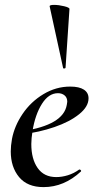

<svg xmlns="http://www.w3.org/2000/svg" viewBox="-20 -753 392 785"><path d="M24 -134Q24 -157 29 -185Q39 -238 72.5 -287.5Q106 -337 157.5 -368Q209 -399 267 -399Q304 -399 323 -386.5Q342 -374 342 -351Q342 -317 303.5 -286Q265 -255 202.5 -233.5Q140 -212 71 -204L73 -217Q239 -242 253 -324Q255 -334 255 -337Q255 -354 244 -363Q233 -372 217 -372Q179 -372 151.5 -328.5Q124 -285 113 -218Q108 -186 108 -164Q108 -103 134 -66Q160 -29 210 -29Q233 -29 257.5 -36.5Q282 -44 304 -60H305Q308 -60 310.5 -57Q313 -54 311 -52Q242 12 158 12Q92 12 58 -29Q24 -70 24 -134ZM201 -733Q220 -733 242.5 -727.5Q265 -722 264 -716L248 -476Q248 -474 243.5 -473Q239 -472 238 -475L183 -727Q182 -733 201 -733Z"/></svg>

Font: Cormorant Infant SemiBold
Style: Italic
Weight: 600
Italic angle: -10°
Designer: Christian Thalmann (Catharsis Fonts)
Foundry: Catharsis Fonts
Version: Version 4.000